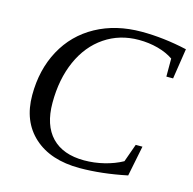

<svg xmlns="http://www.w3.org/2000/svg" viewBox="-100 -763 876 873"><g transform="rotate(15 338.0 -326.0)"><path d="M348.6 9.8Q211.9 9.8 133.5 -61Q55.2 -131.8 55.2 -255.4Q55.2 -375 105.5 -467.8Q155.8 -560.5 248.5 -611.3Q341.3 -662.1 462.4 -662.1Q565.4 -662.1 676.3 -637.2L654.3 -494.1H622.6V-579.1Q591.8 -600.1 549.3 -611.6Q506.8 -623 459.5 -623Q369.6 -623 299.6 -575.7Q229.5 -528.3 191.4 -442.6Q153.3 -356.9 153.3 -245.6Q153.3 -140.1 206.5 -84.7Q259.8 -29.3 359.4 -29.3Q406.7 -29.3 453.4 -40.8Q500 -52.2 538.1 -73.2L568.4 -158.2H600.1L571.3 -15.1Q451.7 9.8 348.6 9.8Z"/></g></svg>

Font: Tinos
Style: Italic
Weight: 400
Italic angle: -16.333°
Designer: Steve Matteson
Foundry: Monotype Imaging Inc.
Version: Version 1.32